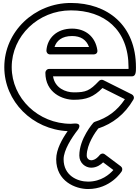

<svg xmlns="http://www.w3.org/2000/svg" viewBox="-20 -838 946 1295"><path d="M846.9 -373H311C295.9 -373 286 -358.7 286 -348C286 -211.3 402.8 -165 478 -165C562.3 -165 611.5 -184.2 671.2 -244.4L822.3 -168.9C769.4 -89.3 702.7 -42.8 620.5 -16.8C616 -15.4 611.4 -12 609 -9.3C607.7 -7.8 515 96.7 515 211C515 262.1 556.6 293 595 293C633 293 660.5 271.6 675.6 257L744.7 308.7C718.9 337.8 662.6 387 574 387C503 387 409 347 409 236C409 175.9 462.2 91.7 506.6 35.5C506.6 35.5 536.5 -5 487 -5C474.6 -5 463.6 -3 458 -3C238 -3 59 -175.7 59 -385C59 -595.3 238 -768 458 -768C680.9 -768 847 -640.7 847 -384C847 -380.8 847 -375.2 846.9 -373ZM897 -384C897 -669.3 703.1 -818 458 -818C212 -818 9 -624.7 9 -385C9 -153.6 199.2 35.1 436.2 46.5C399.1 99.7 359 169.7 359 236C359 385 489 437 574 437C725.6 437 799.1 320.6 801.4 316.9C807.2 306.7 805.7 292 795 284L687 203C674.8 193.9 660.5 197.3 651.9 208.1C649.4 211.7 625.3 243 595 243C581.4 243 565 231.9 565 211C565 135.1 624.2 51.7 642.7 28.5C739.1 -3.7 821 -65.6 879.6 -166.4C887.9 -180.7 880.7 -195.6 869.2 -201.4L677.2 -297.4C667.9 -302 655.4 -300.2 647.8 -292.1C585.3 -225.8 559.5 -215 478 -215C422.4 -215 350.1 -244 337.8 -323H870C897.9 -323 897 -358.4 897 -384ZM318 -471H612C621.8 -471 640.1 -476.8 636.7 -499.7C622.9 -592.7 554.6 -645 466 -645C362.6 -645 299 -580.8 293.1 -497.8C292.2 -485 301.1 -471 318 -471ZM347.8 -521C360.8 -562.7 397.2 -595 466 -595C524.1 -595 562.9 -570.1 580.3 -521Z"/></svg>

Font: Poland Can Into
Style: BigWritingsOLn
Weight: 700
Foundry: Cannot Into Space Fonts
Version: Version 0.92